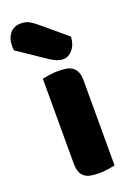

<svg xmlns="http://www.w3.org/2000/svg" viewBox="-170 -802 597 865"><g transform="rotate(-20 129.0 -369.5)"><path d="M-22 -643Q-24 -653 -24 -663Q-24 -701 -5 -724Q14 -747 47 -747Q72 -747 89 -737Q106 -727 127 -709L240 -614Q238 -576 218.5 -553Q199 -530 174 -530Q158 -530 142 -536.5Q126 -543 110 -554ZM226 -1Q215 1 193.5 4.5Q172 8 150 8Q128 8 110.5 5Q93 2 81 -7Q69 -16 62.5 -31.5Q56 -47 56 -72V-479Q67 -481 88.5 -484.5Q110 -488 132 -488Q154 -488 171.5 -485Q189 -482 201 -473Q213 -464 219.5 -448.5Q226 -433 226 -408Z"/></g></svg>

Font: Baloo
Style: Regular
Weight: 400
Designer: Sarang Kulkarni and Ek Type
Foundry: Ek Type
Version: Version 1.100;PS 1.000;hotconv 1.0.88;makeotf.lib2.5.647800;